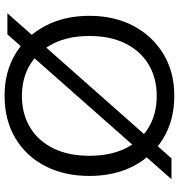

<svg xmlns="http://www.w3.org/2000/svg" viewBox="8 -760 764 819"><g transform="rotate(90 389.5 -350.0)"><path d="M36 0 655 -700H744L126 0ZM388 12Q287 12 210.5 -33.5Q134 -79 90.5 -160.5Q47 -242 47 -350Q47 -457 90.5 -538.5Q134 -620 210.5 -666Q287 -712 388 -712Q491 -712 568 -666Q645 -620 687.5 -538.5Q730 -457 730 -350Q730 -242 687.5 -160.5Q645 -79 568 -33.5Q491 12 388 12ZM389 -62Q465 -62 522.5 -96.5Q580 -131 612 -195.5Q644 -260 644 -350Q644 -440 612 -504.5Q580 -569 522.5 -603Q465 -637 389 -637Q313 -637 255.5 -603Q198 -569 165.5 -504.5Q133 -440 133 -350Q133 -260 165.5 -195.5Q198 -131 255.5 -96.5Q313 -62 389 -62Z"/></g></svg>

Font: DM Sans 17pt
Style: Regular
Weight: 400
Version: Version 4.004;gftools[0.9.30]